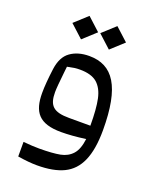

<svg xmlns="http://www.w3.org/2000/svg" viewBox="-154 -720 827 1020"><g transform="rotate(20 259.5 -210.0)"><path d="M99.6 -564.9 172.4 -498.5 245.1 -564.9 172.4 -631.3ZM257.3 -564.5 330.1 -498 402.8 -564.5 330.1 -630.9ZM71.8 200.2C114.3 207 150.9 210.4 181.2 210.4C242.7 210.4 293 201.2 331.5 182.6C408.7 145 447.3 61.5 447.3 -85C447.3 -331.1 379.4 -430.7 244.6 -430.7C202.1 -430.7 166.5 -420.4 138.7 -400.4C110.4 -380.4 93.3 -346.7 86.9 -299.8C79.6 -243.7 75.7 -197.3 75.7 -161.1C75.7 -52.7 115.7 0.5 241.2 0.5C280.3 0.5 326.2 -2.9 379.4 -10.3C374.5 29.3 363.8 58.6 346.7 77.6C329.6 96.7 307.1 108.9 279.3 114.3C251.5 119.6 211.9 122.6 161.6 122.6C137.7 122.6 107.4 121.1 71.8 117.7ZM138.7 -188C138.7 -208 142.1 -246.6 148.4 -304.2L151.9 -336.4C171.9 -340.3 186 -342.8 194.3 -344.2C202.1 -345.2 211.9 -345.7 223.1 -345.7C265.6 -345.7 297.9 -336.4 319.8 -317.9C341.8 -298.8 356.4 -271 364.3 -234.4C372.1 -197.8 376 -147.5 376 -84.5H255.9C167.5 -84.5 138.7 -111.3 138.7 -188Z"/></g></svg>

Font: SG Kara Light
Style: Regular
Weight: 400
Designer: Damoon Khanjanzadeh
Version: Version 1.000